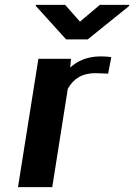

<svg xmlns="http://www.w3.org/2000/svg" viewBox="-20 -770 552 790"><path d="M127 -746 252 -608H341L511 -745L512 -750H391L309 -681L248 -750H128ZM54 0H195L259 -405C284 -448 319 -469 374 -469C389 -469 411 -467 425 -467L438 -535C427 -537 408 -538 394 -538C336 -538 296 -517 269 -492L272 -528H138Z"/></svg>

Font: Aerodynamic
Style: Obl
Weight: 500
Designer: Google
Version: Version 2.000980; 2014